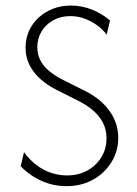

<svg xmlns="http://www.w3.org/2000/svg" viewBox="-20 -653 488 682"><path d="M216 8.3Q184.7 8.3 155.2 -0.3Q125.7 -9 100 -25Q74.3 -41 53.5 -62.5L65.3 -112.5Q83.3 -87.5 106.9 -68.8Q130.6 -50 159 -39.9Q187.5 -29.9 218.1 -29.9Q259 -29.9 290.3 -47.2Q321.5 -64.6 339.9 -94.4Q358.3 -124.3 358.3 -161.8Q358.3 -193.1 345.5 -217.4Q332.6 -241.7 310.4 -260.8Q288.2 -279.9 259 -294.4L177.8 -335.4Q147.9 -350.7 123.6 -372.2Q99.3 -393.8 85.1 -421.5Q70.8 -449.3 70.8 -484Q70.8 -516 83 -543.1Q95.1 -570.1 117 -590.3Q138.9 -610.4 168.1 -621.9Q197.2 -633.3 231.2 -633.3Q271.5 -633.3 308 -618.4Q344.4 -603.5 370.8 -579.9L359 -529.9Q343.8 -550 322.9 -564.6Q302.1 -579.2 278.5 -587.5Q254.9 -595.8 229.9 -595.8Q195.8 -595.8 169.4 -581.2Q143.1 -566.7 127.8 -541.7Q112.5 -516.7 112.5 -485.4Q112.5 -459.7 123.3 -438.9Q134 -418.1 153.1 -402.1Q172.2 -386.1 196.5 -372.9L278.5 -331.9Q304.2 -319.4 326 -302.8Q347.9 -286.1 364.6 -264.9Q381.2 -243.8 390.6 -218.4Q400 -193.1 400 -163.2Q400 -115.3 375.3 -76Q350.7 -36.8 309.4 -14.2Q268.1 8.3 216 8.3Z"/></svg>

Font: Afacad Flux ExtraLight
Style: Regular
Weight: 250
Designer: Kristian Moeller
Foundry: Dicotype
Version: Version 1.100